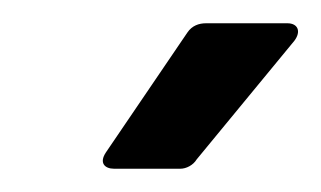

<svg xmlns="http://www.w3.org/2000/svg" viewBox="-20 -720 276 165"><path d="M78 -575H135C140 -575 146 -578 149 -583L233 -685C239 -693 236 -700 227 -700H157C151 -700 145 -698 141 -692L71 -589C65 -580 70 -575 78 -575Z"/></svg>

Font: Barlow Condensed SemiBold
Style: Italic
Weight: 600
Width: 3
Italic angle: -7°
Designer: Jeremy Tribby
Foundry: Tribby Type
Version: Version 1.422;hotconv 1.0.109;makeotfexe 2.5.65596